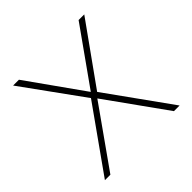

<svg xmlns="http://www.w3.org/2000/svg" viewBox="-145 -648 769 769"><g transform="rotate(-45 239.5 -264.0)"><path d="M219 -272 26 0H57L236 -253L417 0H449L254 -272L437 -528H405L236 -290L67 -528H34Z"/></g></svg>

Font: Noto Sans Canadian Aboriginal Thin
Style: Regular
Weight: 100
Designer: Monotype Design Team, Typotheque's Kevin King
Foundry: Monotype Imaging Inc.
Version: Version 2.004